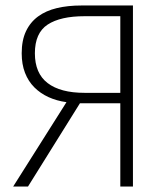

<svg xmlns="http://www.w3.org/2000/svg" viewBox="-20 -679 602 699"><path d="M418 0V-303H271L82 0H28L222 -307Q186 -312 156.5 -325.5Q127 -339 105 -361Q83 -383 71 -414Q59 -445 59 -485Q59 -532 74.5 -565Q90 -598 118.5 -619Q147 -640 187 -649.5Q227 -659 276 -659H464V0ZM288 -341H418V-620H288Q200 -620 153.5 -589.5Q107 -559 107 -485Q107 -412 153.5 -376.5Q200 -341 288 -341Z"/></svg>

Font: Giro Light
Style: Regular
Weight: 300
Designer: Paul D. Hunt
Foundry: Adobe Systems Incorporated
Version: Version 1.000;PS 1.0;hotconv 1.0.88;makeotf.lib2.5.647800